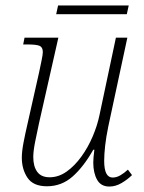

<svg xmlns="http://www.w3.org/2000/svg" viewBox="-20 -674 527 704"><path d="M381 10Q350 10 336 -15Q322 -40 322 -78Q322 -87 323 -98Q324 -109 326 -125H322Q287 -63 246.5 -27Q206 9 152 9Q102 9 81 -22Q60 -53 60 -96Q60 -119 66.5 -152.5Q73 -186 80 -216L123 -407Q128 -431 132.5 -452.5Q137 -474 137 -483Q137 -501 125 -506Q113 -511 81 -511H65L70 -536H194L123 -222Q116 -190 109 -155Q102 -120 102 -98Q102 -64 116.5 -44Q131 -24 162 -24Q195 -24 224.5 -45Q254 -66 278.5 -100Q303 -134 320 -174Q337 -214 345 -253L405 -536H447L377 -210Q369 -171 365.5 -139.5Q362 -108 362 -84Q362 -23 393 -23Q407 -23 421 -31Q435 -39 449 -52L464 -32Q448 -16 426 -3Q404 10 381 10ZM186 -622 193 -654H452L445 -622Z"/></svg>

Font: Noto Serif SemiCondensed ExtraLight
Style: Italic
Weight: 200
Width: 4
Italic angle: -12°
Designer: Monotype Design Team
Foundry: Monotype Imaging Inc.
Version: Version 2.013